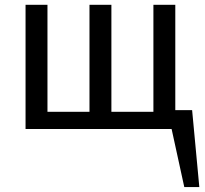

<svg xmlns="http://www.w3.org/2000/svg" viewBox="-20 -532 846 792"><path d="M85.4 0V-512.2H175.8V-70.8H349.1V-512.2H439.5V-70.8H612.8V-512.2H703.1V0ZM802.2 239.7H740.2L670.9 -77.6H772.5Z"/></svg>

Font: Cadman
Style: Regular
Weight: 400
Designer: Paul James MIller
Foundry: High-Logic / Made with FontCreator
Version: Version 2.114;March 28, 2021;FontCreator 13.0.0.2683 64-bit